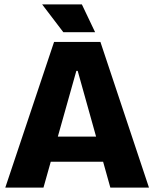

<svg xmlns="http://www.w3.org/2000/svg" viewBox="-20 -850 699 870"><path d="M4 0 225 -660H435L655 0H480L332 -529H326L177 0ZM129 -117V-231H550V-117ZM267 -704 171 -830H351L411 -704Z"/></svg>

Font: Bricolage Grotesque 96pt ExtraBold
Style: Regular
Weight: 800
Designer: Mathieu Triay
Foundry: Atelier Triay
Version: Version 1.001;gftools[0.9.33.dev8+g029e19f]